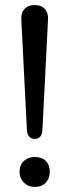

<svg xmlns="http://www.w3.org/2000/svg" viewBox="-20 -732 273 756"><path d="M117 -185Q104 -185 95.5 -193.5Q87 -202 86 -220L64 -653Q62 -680 76 -696Q90 -712 117 -712Q143 -712 157 -696Q171 -680 169 -653L147 -220Q146 -202 138 -193.5Q130 -185 117 -185ZM117 4Q91 4 74 -13Q57 -30 57 -56Q57 -82 74 -98Q91 -114 117 -114Q145 -114 160.5 -98Q176 -82 176 -56Q176 -30 160.5 -13Q145 4 117 4Z"/></svg>

Font: Nunito ExtraLight Medium
Style: Regular
Weight: 500
Version: Version 3.602